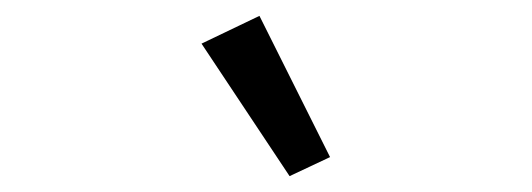

<svg xmlns="http://www.w3.org/2000/svg" viewBox="-20 -836 670 242"><path d="M396 -638 345 -614 234 -781 307 -816Z"/></svg>

Font: IBM Plex Sans JP
Style: Regular
Weight: 400
Designer: Mike Abbink; Paul van der Laan; Pieter van Rosmalen; Wujin Sim; Yejin Wi; Jinhee Kim; Boomi Park; Yona Kim; Kichan Ma
Foundry: Sandoll Inc.
Version: Version 1.000